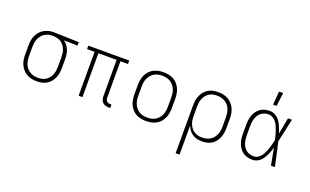

<svg xmlns="http://www.w3.org/2000/svg" viewBox="-100 -1258 3200 1982"><g transform="rotate(20 1500.0 -266.5)"><path d="M299 8Q271 8 243 2.5Q215 -3 190 -17Q165 -31 146 -52.5Q127 -74 115 -99.5Q103 -125 98.5 -153.5Q94 -182 94 -210V-310Q94 -337 98 -364Q102 -391 113 -416.5Q124 -442 141.5 -463Q159 -484 182.5 -498.5Q206 -513 232.5 -520.5Q259 -528 286 -528H300L570 -520V-482L420 -486Q440 -472 455.5 -452Q471 -432 481 -408.5Q491 -385 494.5 -360Q498 -335 498 -310V-210Q498 -182 493.5 -154Q489 -126 478 -100.5Q467 -75 449 -53.5Q431 -32 407 -17.5Q383 -3 355 2.5Q327 8 299 8ZM299 -30Q322 -30 344 -35Q366 -40 385 -52Q404 -64 418 -82.5Q432 -101 440.5 -122Q449 -143 452 -165Q455 -187 455 -210V-310Q455 -331 452.5 -352.5Q450 -374 442.5 -394Q435 -414 422.5 -432Q410 -450 393 -462.5Q376 -475 355.5 -481.5Q335 -488 313 -489L300 -490H289Q267 -490 245.5 -483.5Q224 -477 205.5 -465Q187 -453 173.5 -435Q160 -417 151.5 -396.5Q143 -376 140 -354Q137 -332 137 -310V-210Q137 -187 140.5 -164Q144 -141 152.5 -120Q161 -99 176 -81.5Q191 -64 211 -52Q231 -40 253.5 -35Q276 -30 299 -30Z M1094 8Q1075 8 1057 3Q1039 -2 1025.5 -14.5Q1012 -27 1006 -45Q1000 -63 1000 -82V-482H800V0H758V-482H675V-520H1125V-482H1042V-82Q1042 -71 1045.5 -61Q1049 -51 1056 -44Q1063 -37 1073 -33.5Q1083 -30 1094 -30H1108V8Z M1500 8Q1472 8 1443.5 2.5Q1415 -3 1390 -16.5Q1365 -30 1346 -51.5Q1327 -73 1315 -99Q1303 -125 1298.5 -153.5Q1294 -182 1294 -210V-310Q1294 -338 1298.5 -366.5Q1303 -395 1315 -421Q1327 -447 1346 -468.5Q1365 -490 1390 -503.5Q1415 -517 1443.5 -522.5Q1472 -528 1500 -528Q1528 -528 1556.5 -522.5Q1585 -517 1610 -503.5Q1635 -490 1654 -468.5Q1673 -447 1685 -421Q1697 -395 1701.5 -366.5Q1706 -338 1706 -310V-210Q1706 -182 1701.5 -153.5Q1697 -125 1685 -99Q1673 -73 1654 -51.5Q1635 -30 1610 -16.5Q1585 -3 1556.5 2.5Q1528 8 1500 8ZM1500 -30Q1523 -30 1546 -35Q1569 -40 1588.5 -51.5Q1608 -63 1623 -81Q1638 -99 1647 -120Q1656 -141 1659.5 -164Q1663 -187 1663 -210V-310Q1663 -333 1659.5 -356Q1656 -379 1647 -400Q1638 -421 1623 -439Q1608 -457 1588.5 -468.5Q1569 -480 1546 -485Q1523 -490 1500 -490Q1477 -490 1454 -485Q1431 -480 1411.5 -468.5Q1392 -457 1377 -439Q1362 -421 1353 -400Q1344 -379 1340.5 -356Q1337 -333 1337 -310V-210Q1337 -187 1340.5 -164Q1344 -141 1353 -120Q1362 -99 1377 -81Q1392 -63 1411.5 -51.5Q1431 -40 1454 -35Q1477 -30 1500 -30Z M1902 215V-310Q1902 -338 1906.5 -366Q1911 -394 1922 -419.5Q1933 -445 1951 -466.5Q1969 -488 1993 -502.5Q2017 -517 2045 -522.5Q2073 -528 2101 -528Q2129 -528 2157 -522.5Q2185 -517 2210 -503Q2235 -489 2254 -467.5Q2273 -446 2285 -420.5Q2297 -395 2301.5 -366.5Q2306 -338 2306 -310V-210Q2306 -183 2302 -155.5Q2298 -128 2287.5 -102.5Q2277 -77 2260 -55Q2243 -33 2219.5 -18.5Q2196 -4 2169 2Q2142 8 2114 8Q2087 8 2059.5 1.5Q2032 -5 2009.5 -20Q1987 -35 1970.5 -57.5Q1954 -80 1945 -106V215ZM2101 -30Q2124 -30 2146.5 -35Q2169 -40 2189 -52Q2209 -64 2223.5 -81.5Q2238 -99 2247 -120Q2256 -141 2259.5 -164Q2263 -187 2263 -210V-310Q2263 -333 2259.5 -356Q2256 -379 2247.5 -400Q2239 -421 2224 -438.5Q2209 -456 2189 -468Q2169 -480 2146.5 -485Q2124 -490 2101 -490Q2078 -490 2056 -485Q2034 -480 2015 -468Q1996 -456 1982 -437.5Q1968 -419 1959.5 -398Q1951 -377 1948 -355Q1945 -333 1945 -310V-210Q1945 -187 1948 -165Q1951 -143 1959.5 -122Q1968 -101 1982 -83Q1996 -65 2015 -52.5Q2034 -40 2056 -35Q2078 -30 2101 -30Z M2668 8Q2641 8 2614.5 1.5Q2588 -5 2566 -20Q2544 -35 2528 -57Q2512 -79 2502.5 -104.5Q2493 -130 2489.5 -156.5Q2486 -183 2486 -210V-310Q2486 -337 2489.5 -363.5Q2493 -390 2502.5 -415.5Q2512 -441 2528 -463Q2544 -485 2566 -500Q2588 -515 2614.5 -521.5Q2641 -528 2668 -528Q2691 -528 2712.5 -520Q2734 -512 2751 -497Q2768 -482 2780.5 -463.5Q2793 -445 2803 -424.5Q2813 -404 2820.5 -383Q2828 -362 2835 -341Q2844 -385 2852 -430Q2860 -475 2869 -520H2912Q2898 -456 2884.5 -391.5Q2871 -327 2856 -263Q2872 -198 2885.5 -132Q2899 -66 2914 0H2871Q2862 -46 2853.5 -92.5Q2845 -139 2836 -185Q2829 -163 2821.5 -141.5Q2814 -120 2804 -99.5Q2794 -79 2781.5 -59.5Q2769 -40 2752 -24.5Q2735 -9 2713 -0.5Q2691 8 2668 8ZM2668 -30Q2693 -30 2715 -43.5Q2737 -57 2751.5 -77.5Q2766 -98 2776 -120.5Q2786 -143 2794 -167Q2802 -191 2808 -215Q2814 -239 2819 -263Q2814 -287 2807.5 -310.5Q2801 -334 2793.5 -357.5Q2786 -381 2776 -403Q2766 -425 2751 -444.5Q2736 -464 2714.5 -477Q2693 -490 2668 -490Q2647 -490 2626 -484Q2605 -478 2588 -465Q2571 -452 2559 -433.5Q2547 -415 2540.5 -394.5Q2534 -374 2531.5 -352.5Q2529 -331 2529 -310V-210Q2529 -189 2531.5 -167.5Q2534 -146 2540.5 -125.5Q2547 -105 2559 -86.5Q2571 -68 2588 -55Q2605 -42 2626 -36Q2647 -30 2668 -30ZM2676 -600 2687 -748H2733L2714 -600Z"/></g></svg>

Font: Iosevka Etoile Extralight
Style: Regular
Weight: 200
Designer: Belleve Invis
Foundry: Belleve Invis
Version: Version 22.1.2; ttfautohint (v1.8.4)